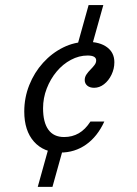

<svg xmlns="http://www.w3.org/2000/svg" viewBox="-20 -591 539 758"><path d="M129 146.8 176.6 -24.2H234.7L187.1 146.8ZM283.9 -406.5 329.8 -571H387.9L341.9 -406.5ZM218.5 11.3Q152.4 11.3 114.1 -31.9Q75.8 -75 75.8 -150.8Q75.8 -205.6 95.6 -255.2Q115.3 -304.8 150 -343.1Q184.7 -381.5 229.4 -403.6Q274.2 -425.8 324.2 -425.8Q374.2 -425.8 402.8 -404.4Q431.5 -383.1 431.5 -345.2Q431.5 -319.4 420.2 -296Q408.9 -272.6 390.7 -258.5Q372.6 -244.4 351.6 -244.4Q334.7 -244.4 324.6 -252.8Q314.5 -261.3 314.5 -275Q314.5 -287.1 321.4 -297.2Q328.2 -307.3 337.1 -316.1Q346 -325 352.8 -333.9Q359.7 -342.7 359.7 -352.4Q359.7 -371.8 325.8 -371.8Q291.9 -371.8 260.1 -354.8Q228.2 -337.9 203.6 -308.5Q179 -279 164.5 -241.5Q150 -204 150 -163.7Q150 -108.1 171 -79Q191.9 -50 233.1 -50Q265.3 -50 291.1 -64.9Q316.9 -79.8 337.1 -111.3H391.9Q364.5 -51.6 319.8 -20.2Q275 11.3 218.5 11.3Z"/></svg>

Font: Playfair 5pt SemiExpanded Light
Style: Italic
Weight: 300
Width: 6
Italic angle: -15.6°
Designer: Claus Eggers Sørensen
Foundry: Claus Eggers Sørensen
Version: Version 2.203